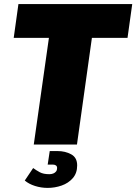

<svg xmlns="http://www.w3.org/2000/svg" viewBox="-20 -706 666 938"><path d="M145 0 219 -521H47L70 -686H626L603 -521H429L356 0ZM213 212Q181 212 151 202.5Q121 193 101 176L142 115Q157 126 174.5 135.5Q192 145 221 145Q232 145 240.5 141.5Q249 138 254 131.5Q259 125 259 115Q259 106 253 102Q247 98 237 98H213L223 32H261Q299 32 328 48Q357 64 357 102Q357 140 335.5 164.5Q314 189 281 200.5Q248 212 213 212Z"/></svg>

Font: Chivo Medium Black
Style: Italic
Weight: 900
Italic angle: -8.05°
Version: Version 2.002